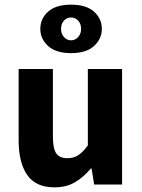

<svg xmlns="http://www.w3.org/2000/svg" viewBox="-20 -792 608 824"><path d="M214 12Q133 12 96.5 -41.5Q60 -95 60 -188V-496H207V-207Q207 -153 222 -133Q237 -113 269 -113Q296 -113 316 -126Q336 -139 357 -168V-496H504V0H384L373 -69H370Q339 -32 302 -10Q265 12 214 12ZM285 -564Q220 -564 186.5 -594.5Q153 -625 153 -668Q153 -712 186.5 -742Q220 -772 285 -772Q350 -772 383.5 -742Q417 -712 417 -668Q417 -625 383.5 -594.5Q350 -564 285 -564ZM285 -619Q303 -619 315.5 -633Q328 -647 328 -668Q328 -690 315.5 -703.5Q303 -717 285 -717Q267 -717 254.5 -703.5Q242 -690 242 -668Q242 -647 254.5 -633Q267 -619 285 -619Z"/></svg>

Font: Source Sans 3
Style: Bold
Weight: 700
Designer: Paul D. Hunt
Foundry: Adobe
Version: Version 3.052;hotconv 1.1.0;makeotfexe 2.6.0